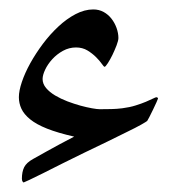

<svg xmlns="http://www.w3.org/2000/svg" viewBox="-20 -292 395 407"><path d="M314.9 -83Q314.9 -82.5 311.8 -75.4Q308.6 -68.4 304.4 -59.6Q300.3 -50.8 296.4 -43.5Q292.5 -36.1 292 -35.6Q290.5 -34.2 279.3 -27.8Q268.1 -21.5 249.5 -12.5Q231 -3.4 207.3 8.3Q183.6 20 158.7 31.7Q134.3 43.5 111.6 54.9Q88.9 66.4 71.3 75.2Q53.7 84 42.2 89.4Q30.8 94.7 30.3 94.7Q28.3 94.7 26.9 90.8Q26.4 88.9 26.4 86.9Q26.4 72.3 31.2 62.5Q36.1 52.7 50.3 44.9Q64.5 37.1 79.1 28.8Q91.8 21.5 107.2 13.4Q122.6 5.4 137.2 -2.4Q102.5 -10.3 79.8 -19.3Q57.1 -28.3 43.9 -39.1Q30.8 -49.8 25.4 -61.5Q20 -73.2 20 -85.9Q20 -99.6 26.4 -118.4Q32.7 -137.2 44.2 -158Q55.7 -178.7 71 -199.2Q86.4 -219.7 103.8 -235.8Q121.1 -252 140.1 -262Q159.2 -272 177.7 -272Q189.9 -272 199.7 -266.6Q209.5 -261.2 216.3 -252.4Q223.1 -243.7 227.1 -232.7Q231 -221.7 231 -211.4Q231 -206.1 227.1 -195.8Q223.1 -185.5 218.3 -175.5Q213.4 -165.5 208.5 -158Q203.6 -150.4 201.7 -150.4Q200.2 -150.4 195.8 -156.7Q191.4 -163.1 183.6 -170.9Q175.8 -178.7 165.3 -185.1Q154.8 -191.4 141.1 -191.4Q126.5 -191.4 113.5 -184.3Q100.6 -177.2 90.8 -166.5Q81.1 -155.8 75.7 -144.3Q70.3 -132.8 70.3 -124.5Q70.3 -114.3 77.6 -105.5Q85 -96.7 96.9 -89.6Q108.9 -82.5 123 -77.1Q137.2 -71.8 150.4 -68.1Q163.6 -64.5 174.8 -62.5Q186 -60.5 191.4 -60.5Q205.6 -60.5 216.3 -60.8Q227.1 -61 239.3 -62.5Q254.9 -64.5 267.3 -68.4Q279.8 -72.3 289.1 -76.2Q298.3 -80.1 304.2 -83Q310.1 -85.9 311.5 -85.9Q314.9 -85.4 314.9 -83Z"/></svg>

Font: Accordance
Style: Italic
Weight: 400
Italic angle: -11°
Version: Version 1.2 (build January 31, 2020) Miklal Software Solutio